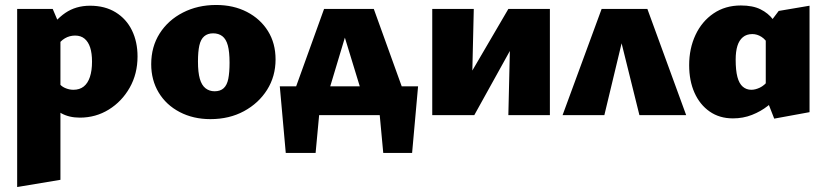

<svg xmlns="http://www.w3.org/2000/svg" viewBox="-20 -463 3322 772"><path d="M301 10Q258 10 226.5 -7.5Q195 -25 177 -53L213 -134Q224 -117 241 -109.5Q258 -102 275 -102Q300 -102 316.5 -115Q333 -128 341.5 -153.5Q350 -179 350 -215Q350 -249 342.5 -272Q335 -295 320 -307.5Q305 -320 282 -320Q260 -320 241 -309Q222 -298 206 -273L159 -320Q200 -382 242.5 -411Q285 -440 342 -440Q402 -440 445 -413.5Q488 -387 510.5 -341Q533 -295 533 -236Q533 -166 501.5 -110.5Q470 -55 417.5 -22.5Q365 10 301 10ZM49 289V-427H192L223 -354V260Z M826 16Q757 16 702.5 -12.5Q648 -41 618 -91Q588 -141 588 -205Q588 -275 622 -328.5Q656 -382 715.5 -412.5Q775 -443 849 -443Q919 -443 973 -415Q1027 -387 1057.5 -338Q1088 -289 1088 -224Q1088 -156 1054 -102Q1020 -48 961 -16Q902 16 826 16ZM843 -96Q866 -96 879.5 -108.5Q893 -121 898 -146.5Q903 -172 903 -211Q903 -255 896 -280.5Q889 -306 874 -317.5Q859 -329 837 -329Q815 -329 801 -317Q787 -305 781.5 -280Q776 -255 776 -216Q776 -172 783.5 -146Q791 -120 806.5 -108Q822 -96 843 -96Z M1129 0 1283 -427H1483L1637 0H1462L1347 -376H1386L1273 0ZM1129 152 1105 -116H1274L1249 152ZM1186 0 1144 -116H1661L1582 0ZM1521 152 1496 -116H1661L1637 152Z M2024 0 2034 -427H2191V0ZM1718 0V-427H1885L1875 0ZM1824 0V-85L2024 -427H2076V-341L1887 0Z M2242 0 2399 -427H2583L2739 0H2551L2457 -379H2501L2410 0Z M2927 13Q2873 13 2833.5 -14.5Q2794 -42 2772.5 -90Q2751 -138 2751 -201Q2751 -268 2776.5 -322.5Q2802 -377 2849 -409Q2896 -441 2959 -441Q3007 -441 3038 -425.5Q3069 -410 3088 -385Q3107 -360 3118 -331L3071 -281Q3059 -304 3041.5 -315Q3024 -326 3005 -326Q2982 -326 2967 -313.5Q2952 -301 2945 -278.5Q2938 -256 2938 -223Q2938 -180 2945 -153.5Q2952 -127 2966.5 -114.5Q2981 -102 3001 -102Q3017 -102 3035 -110.5Q3053 -119 3069 -139L3114 -81Q3095 -59 3067 -37Q3039 -15 3003.5 -1Q2968 13 2927 13ZM3093 14 3059 -73V-350L3111 -419L3235 -440V-12Z"/></svg>

Font: Ysabeau Infant Black
Style: Regular
Weight: 900
Designer: Christian Thalmann (Catharsis Fonts)
Version: Version 2.001;gftools[0.9.30]; featfreeze: ss01,ss02,lnum